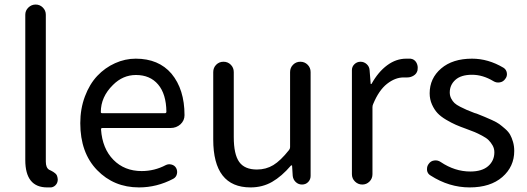

<svg xmlns="http://www.w3.org/2000/svg" viewBox="-20 -816 2330 849"><path d="M188.5 12.7Q91.8 12.7 91.8 -108.4V-751Q91.8 -769.5 105.5 -782.7Q119.1 -795.9 137.7 -795.9Q156.2 -795.9 169.4 -782.7Q182.6 -769.5 182.6 -751V-101.6Q182.6 -74.2 197.3 -65.4Q200.2 -64.5 206.5 -61Q212.9 -57.6 215.8 -55.7Q218.8 -53.7 223.1 -50.3Q227.5 -46.9 230 -43Q232.4 -39.1 233.4 -34.2L234.4 -30.3Q235.4 -26.4 235.4 -22.5Q235.4 -10.7 229.5 -2Q220.7 10.7 206.1 12.7Q198.2 12.7 188.5 12.7Z M594.7 12.7Q483.4 12.7 409.2 -64Q335 -140.6 335 -271.5Q335 -335 355.5 -389.6Q376 -444.3 410.2 -480.5Q444.3 -516.6 488.8 -536.6Q533.2 -556.6 580.1 -556.6Q681.6 -556.6 738.3 -490.2Q795.9 -420.9 795.9 -306.6Q795.9 -283.2 778.3 -266.6Q759.8 -250 734.4 -250H433.6Q425.8 -250 426.8 -243.2Q432.6 -159.2 481.4 -109.4Q530.3 -59.6 606.4 -59.6Q663.1 -59.6 712.9 -85.9Q724.6 -91.8 738.3 -88.4Q752 -85 758.8 -73.2Q765.6 -60.5 762.2 -46.4Q758.8 -32.2 746.1 -25.4Q673.8 12.7 594.7 12.7ZM425.8 -320.3Q425.8 -315.4 432.6 -315.4H709Q715.8 -315.4 715.8 -322.3Q715.8 -322.3 715.8 -322.3Q714.8 -400.4 679.2 -442.4Q643.6 -484.4 581.1 -484.4Q523.4 -484.4 479.5 -440.4Q425.8 -387.7 425.8 -320.3Z M1087.9 12.7Q922.9 12.7 922.9 -199.2V-497.1Q922.9 -516.6 936 -529.8Q949.2 -543 968.3 -543Q987.3 -543 1000.5 -529.8Q1013.7 -516.6 1013.7 -497.1V-210Q1013.7 -133.8 1037.6 -100.1Q1061.5 -66.4 1116.2 -66.4Q1156.2 -66.4 1188.5 -85.9Q1220.7 -105.5 1257.8 -152.3Q1262.7 -158.2 1262.7 -165V-497.1Q1262.7 -516.6 1275.9 -529.8Q1289.1 -543 1308.1 -543Q1327.1 -543 1340.3 -529.8Q1353.5 -516.6 1353.5 -497.1V-38.1Q1353.5 -22.5 1342.8 -11.2Q1332 0 1315.4 0Q1299.8 0 1288.1 -10.7Q1276.4 -21.5 1274.4 -38.1L1271.5 -84Q1270.5 -85 1269 -85Q1267.6 -85 1266.6 -84Q1225.6 -36.1 1183.1 -11.7Q1140.6 12.7 1087.9 12.7Z M1536.1 -45.9V-505.9Q1536.1 -521.5 1547.4 -532.2Q1558.6 -543 1574.2 -543Q1589.8 -543 1601.6 -532.2Q1613.3 -521.5 1614.3 -505.9L1619.1 -445.3Q1619.1 -444.3 1620.6 -444.3Q1622.1 -444.3 1623 -445.3Q1652.3 -498 1691.9 -527.3Q1731.4 -556.6 1776.4 -556.6Q1787.1 -556.6 1794.9 -556.6Q1812.5 -554.7 1821.3 -539.1Q1827.1 -528.3 1827.1 -516.6Q1827.1 -510.7 1826.2 -504.9Q1822.3 -489.3 1808.6 -481.4Q1795.9 -473.6 1781.2 -473.6Q1779.3 -473.6 1777.3 -473.6Q1771.5 -473.6 1764.6 -473.6Q1727.5 -473.6 1691.4 -445.3Q1655.3 -417 1629.9 -355.5Q1627 -349.6 1627 -341.8V-45.9Q1627 -26.4 1613.8 -13.2Q1600.6 0 1582 0Q1563.5 0 1549.8 -13.2Q1536.1 -26.4 1536.1 -45.9Z M2056.6 12.7Q1965.8 12.7 1883.8 -40Q1870.1 -47.9 1868.2 -63.5Q1868.2 -66.4 1868.2 -69.3Q1868.2 -82 1876 -91.8Q1884.8 -104.5 1900.4 -106.4Q1916 -108.4 1928.7 -99.6Q1991.2 -57.6 2059.6 -57.6Q2111.3 -57.6 2138.7 -81.5Q2166 -105.5 2166 -142.6Q2166 -159.2 2158.2 -172.9Q2150.4 -186.5 2140.6 -196.3Q2130.9 -206.1 2111.3 -216.3Q2091.8 -226.6 2079.1 -231.9Q2066.4 -237.3 2042 -246.1Q2014.6 -255.9 1995.6 -264.2Q1976.6 -272.5 1952.6 -286.6Q1928.7 -300.8 1914.6 -315.9Q1900.4 -331.1 1890.1 -354Q1879.9 -377 1879.9 -403.3Q1879.9 -469.7 1930.7 -513.2Q1981.4 -556.6 2067.4 -556.6Q2138.7 -556.6 2206.1 -516.6Q2218.8 -508.8 2221.2 -493.7Q2223.6 -478.5 2213.9 -466.8Q2205.1 -454.1 2189.9 -451.7Q2174.8 -449.2 2162.1 -457Q2115.2 -485.4 2067.4 -485.4Q2018.6 -485.4 1993.7 -462.9Q1968.8 -440.4 1968.8 -407.2Q1968.8 -392.6 1975.1 -380.4Q1981.4 -368.2 1989.7 -360.4Q1998 -352.5 2015.1 -343.8Q2032.2 -335 2043.9 -330.1Q2055.7 -325.2 2078.1 -316.4Q2085 -314.5 2087.9 -313.5Q2112.3 -303.7 2123 -299.3Q2133.8 -294.9 2155.3 -285.2Q2176.8 -275.4 2187.5 -267.6Q2198.2 -259.8 2213.4 -246.6Q2228.5 -233.4 2235.8 -220.2Q2243.2 -207 2248.5 -188.5Q2253.9 -169.9 2253.9 -148.4Q2253.9 -79.1 2201.2 -33.2Q2148.4 12.7 2056.6 12.7Z"/></svg>

Font: Gen Jyuu Gothic Regular
Style: Regular
Weight: 400
Designer: [Source Han Sans]
Ryoko NISHIZUKA  (kana & ideographs); Paul D. Hunt (Latin, Greek & Cyrillic); Wenlong ZHANG  (bopomofo
Version: Version 1.002.20150607